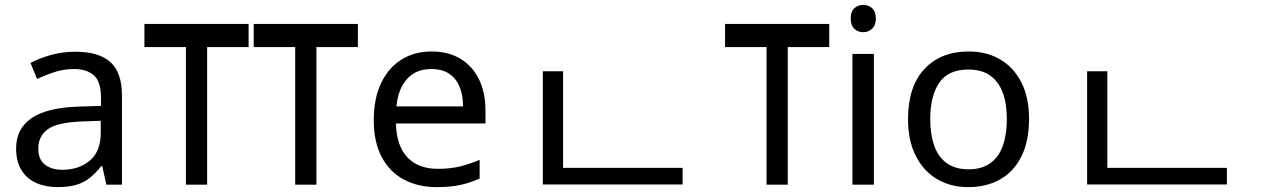

<svg xmlns="http://www.w3.org/2000/svg" viewBox="-20 -757 5212 787"><path d="M288 -545Q386 -545 433 -502Q480 -459 480 -365V0H416L399 -76H395Q372 -47 347.5 -27.5Q323 -8 291.5 1Q260 10 215 10Q167 10 128.5 -7Q90 -24 68 -59.5Q46 -95 46 -149Q46 -229 109 -272.5Q172 -316 303 -320L394 -323V-355Q394 -422 365 -448Q336 -474 283 -474Q241 -474 203 -461.5Q165 -449 132 -433L105 -499Q140 -518 188 -531.5Q236 -545 288 -545ZM314 -259Q214 -255 175.5 -227Q137 -199 137 -148Q137 -103 164.5 -82Q192 -61 235 -61Q303 -61 348 -98.5Q393 -136 393 -214V-262Z M999 -659V-564H829V0H742V-564H572V-659Z M1447 -659V-564H1277V0H1190V-564H1020V-659Z M1749 -546Q1818 -546 1867.5 -516Q1917 -486 1943.5 -431.5Q1970 -377 1970 -304V-251H1603Q1605 -160 1649.5 -112.5Q1694 -65 1774 -65Q1825 -65 1864.5 -74.5Q1904 -84 1946 -102V-25Q1905 -7 1865 1.5Q1825 10 1770 10Q1694 10 1635.5 -21Q1577 -52 1544.5 -113.5Q1512 -175 1512 -264Q1512 -352 1541.5 -415Q1571 -478 1624.5 -512Q1678 -546 1749 -546ZM1748 -474Q1685 -474 1648.5 -433.5Q1612 -393 1605 -321H1878Q1878 -367 1864 -401Q1850 -435 1821.5 -454.5Q1793 -474 1748 -474Z M2205 -69H2778V-1H2205ZM2205 -465H2288V-43H2205Z M3379 -659V-564H3209V0H3122V-564H2952V-659Z M3562 -536V0H3474V-536ZM3519 -737Q3539 -737 3554.5 -723.5Q3570 -710 3570 -681Q3570 -653 3554.5 -639Q3539 -625 3519 -625Q3497 -625 3482 -639Q3467 -653 3467 -681Q3467 -710 3482 -723.5Q3497 -737 3519 -737Z M4198 -269Q4198 -180 4167.5 -117.5Q4137 -55 4081 -22.5Q4025 10 3948 10Q3877 10 3821.5 -22.5Q3766 -55 3734 -117.5Q3702 -180 3702 -269Q3702 -402 3769 -474Q3836 -546 3951 -546Q4024 -546 4079.5 -513.5Q4135 -481 4166.5 -419.5Q4198 -358 4198 -269ZM3793 -269Q3793 -206 3809.5 -159.5Q3826 -113 3861 -88Q3896 -63 3950 -63Q4004 -63 4039 -88Q4074 -113 4090.5 -159.5Q4107 -206 4107 -269Q4107 -333 4090 -378Q4073 -423 4038.5 -447.5Q4004 -472 3949 -472Q3867 -472 3830 -418Q3793 -364 3793 -269Z M4436 -69H5009V-1H4436ZM4436 -465H4519V-43H4436Z"/></svg>

Font: lkorean05
Style: Book
Weight: 400
Designer: Jelle Bosma - Monotype Design Team
Foundry: Monotype Imaging Inc.
Version: Version 2.003